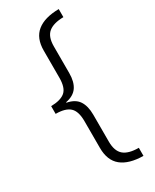

<svg xmlns="http://www.w3.org/2000/svg" viewBox="-222 -773 801 990"><g transform="rotate(-30 178.5 -278.0)"><path d="M318 159Q233 158 188.5 122Q144 86 144 11V-148Q144 -207 118 -231Q92 -255 34 -255V-301Q91 -302 117.5 -324.5Q144 -347 144 -407V-568Q144 -642 188.5 -678Q233 -714 318 -715V-667Q258 -666 229 -642Q200 -618 200 -561V-402Q200 -350 179 -319.5Q158 -289 111 -280V-277Q159 -268 179.5 -237Q200 -206 200 -154V6Q200 62 228.5 86.5Q257 111 318 111Z"/></g></svg>

Font: Noto Sans Lao SemiCondensed Light
Style: Regular
Weight: 300
Width: 4
Designer: Monotype Design Team
Foundry: Monotype Imaging Inc.
Version: Version 2.003; ttfautohint (v1.8.4.7-5d5b)